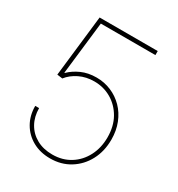

<svg xmlns="http://www.w3.org/2000/svg" viewBox="-175 -841 893 964"><g transform="rotate(30 271.0 -359.5)"><path d="M258.8 9.8Q201.2 9.8 157 -14.9Q112.8 -39.6 87.9 -82.8Q63 -126 63 -181.6H85.4Q85.4 -132.3 106.9 -94Q128.4 -55.7 167.5 -34.2Q206.5 -12.7 258.8 -12.7Q317.4 -12.7 362.1 -40.8Q406.7 -68.8 431.6 -117.2Q456.5 -165.5 456.5 -225.6Q456.5 -290 429.7 -337.2Q402.8 -384.3 358.2 -410.4Q313.5 -436.5 259.3 -436.5Q212.4 -436.5 173.8 -417.7Q135.3 -398.9 111.8 -368.7L80.6 -373L121.1 -727.5H458V-704.1H141.6L106.4 -398.9H108.9Q134.8 -424.8 172.9 -441.9Q210.9 -459 259.3 -459Q304.7 -459 344.5 -442.1Q384.3 -425.3 414.6 -394.5Q444.8 -363.8 461.9 -320.8Q479 -277.8 479 -225.6Q479 -158.2 450.7 -105Q422.4 -51.8 372.6 -21Q322.8 9.8 258.8 9.8Z"/></g></svg>

Font: Inter 18pt Thin
Style: Regular
Weight: 250
Designer: Rasmus Andersson
Foundry: rsms
Version: Version 4.001;git-66647c0bb